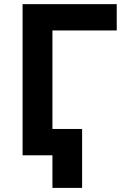

<svg xmlns="http://www.w3.org/2000/svg" viewBox="-20 -749 642 926"><path d="M232.9 0H88.9V-729H543V-602.1H232.9V-127H376V157.2H232.9Z"/></svg>

Font: Hack
Style: Bold
Weight: 700
Monospace: yes
Designer: Christopher Simpkins
Foundry: Christopher Simpkins
Version: Version 2.017